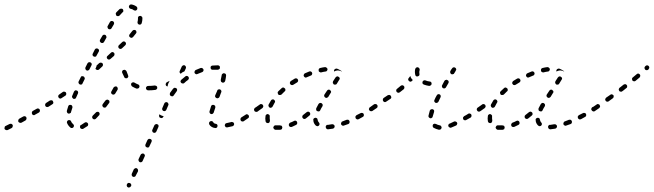

<svg xmlns="http://www.w3.org/2000/svg" viewBox="-29 -569 2952 867"><path d="M27 6Q28 5 28 3Q29 1 29 -1Q29 -3 28 -5Q27 -7 25 -8Q24 -9 22 -10Q20 -10 18 -10Q16 -10 14 -9Q3 -3 -4 0Q-5 1 -7 2Q-8 4 -8 6Q-9 8 -9 10Q-9 12 -8 14Q-6 17 -2 18Q2 20 6 18Q12 15 24 9Q25 8 27 6ZM368 -2Q369 -3 369 -5Q369 -7 369 -9Q369 -11 367 -13Q366 -14 365 -15Q363 -16 361 -17Q359 -17 357 -17Q355 -16 353 -15Q345 -9 338 -5Q336 -5 334 -3Q333 -2 333 0Q332 2 332 4Q332 6 333 8Q335 12 339 13Q343 14 346 13Q355 8 365 1Q367 0 368 -2ZM292 9Q294 9 296 9Q298 9 300 8Q301 7 303 5Q305 2 305 -2Q304 -6 301 -9Q295 -13 292 -21Q291 -25 287 -26Q283 -28 279 -26Q277 -25 276 -24Q274 -22 274 -21Q273 -19 273 -17Q273 -15 274 -13Q279 -1 289 7Q290 8 292 9ZM89 -28Q90 -29 90 -31Q91 -33 91 -35Q91 -37 90 -39Q88 -43 84 -44Q80 -45 76 -43L58 -33Q57 -32 55 -30Q54 -29 54 -27Q53 -25 53 -23Q53 -21 54 -19Q55 -18 57 -16Q59 -15 60 -15Q62 -14 64 -14Q66 -15 68 -15L86 -25Q87 -26 89 -28ZM420 -51Q421 -53 421 -55Q421 -57 420 -59Q419 -61 418 -62Q415 -65 411 -64Q406 -64 404 -61Q397 -54 390 -47Q389 -45 388 -44Q387 -42 387 -40Q387 -38 388 -36Q389 -34 390 -33Q393 -30 397 -30Q401 -30 404 -33Q411 -40 418 -48Q420 -49 420 -51ZM151 -67Q152 -71 150 -75Q148 -78 144 -79Q140 -80 137 -78L119 -68Q116 -66 115 -62Q114 -58 116 -54Q117 -52 118 -51Q120 -50 122 -49Q124 -49 126 -49Q128 -50 129 -51L147 -61Q150 -63 151 -67ZM274 -61Q276 -57 280 -56Q282 -56 284 -56Q286 -57 288 -58Q290 -59 291 -60Q292 -62 292 -64Q295 -72 298 -83Q299 -86 297 -90Q296 -94 292 -95Q288 -96 284 -95Q280 -93 279 -89Q275 -78 273 -69Q272 -65 274 -61ZM465 -107Q466 -109 465 -111Q465 -113 464 -115Q463 -116 461 -117Q458 -120 454 -119Q450 -118 447 -115Q441 -107 435 -99Q433 -96 433 -92Q434 -88 437 -85Q439 -84 441 -83Q443 -83 445 -83Q447 -83 448 -84Q450 -85 451 -87Q457 -95 463 -103Q465 -105 465 -107ZM212 -104Q212 -108 210 -112Q209 -113 208 -115Q206 -116 204 -116Q202 -117 200 -116Q198 -116 196 -115L179 -104Q176 -102 175 -98Q174 -94 176 -90Q177 -89 179 -87Q180 -86 182 -86Q184 -85 186 -86Q188 -86 190 -87L207 -98Q211 -100 212 -104ZM296 -133Q296 -131 297 -129Q298 -127 299 -126Q301 -124 302 -123Q306 -122 310 -123Q314 -125 315 -129Q319 -138 323 -147Q324 -149 324 -151Q324 -153 323 -155Q323 -157 321 -158Q320 -160 318 -160Q314 -162 311 -161Q307 -159 305 -155Q301 -145 297 -136Q296 -135 296 -133ZM269 -140Q270 -141 270 -143Q271 -145 270 -147Q270 -149 269 -151Q267 -154 262 -155Q258 -156 255 -154L238 -142Q235 -140 234 -136Q233 -132 236 -128Q238 -125 242 -124Q246 -123 249 -126L266 -137Q268 -138 269 -140ZM503 -168Q503 -170 502 -172Q502 -174 501 -175Q499 -177 498 -178Q494 -180 490 -178Q486 -177 484 -174Q479 -165 474 -156Q472 -153 473 -149Q474 -145 478 -143Q481 -141 485 -142Q489 -143 491 -146Q497 -155 502 -164Q503 -166 503 -168ZM648 -164Q651 -167 651 -171Q651 -173 650 -175Q649 -177 648 -178Q646 -179 645 -180Q643 -181 641 -181H640Q636 -181 633 -178Q630 -175 630 -171Q630 -169 631 -167Q632 -165 633 -164Q635 -163 636 -162Q638 -161 640 -161H641Q645 -161 648 -164ZM595 -170Q599 -171 600 -175Q601 -177 601 -179Q601 -181 600 -183Q599 -185 598 -186Q596 -187 594 -188Q586 -191 578 -196Q575 -198 571 -197Q567 -197 564 -193Q563 -191 563 -189Q563 -188 563 -186Q563 -184 565 -182Q566 -180 567 -179Q577 -173 587 -169Q591 -168 595 -170ZM326 -194Q327 -190 331 -188Q333 -187 334 -187Q336 -187 338 -187Q340 -188 342 -189Q343 -191 344 -193L353 -211Q355 -215 353 -218Q352 -222 348 -224Q346 -225 344 -225Q342 -225 340 -225Q339 -224 337 -223Q336 -221 335 -219L326 -201Q324 -198 326 -194ZM537 -216Q541 -215 545 -216Q547 -217 548 -219Q549 -220 550 -222Q551 -224 550 -226Q550 -228 549 -230Q546 -237 542 -248Q540 -251 536 -253Q533 -255 529 -253Q527 -253 525 -251Q524 -250 523 -248Q522 -246 522 -244Q522 -242 523 -240Q528 -229 532 -221Q533 -217 537 -216ZM356 -261Q356 -259 357 -257Q357 -255 359 -254Q360 -252 362 -251Q365 -249 369 -251Q373 -252 375 -256L384 -274Q386 -277 385 -281Q384 -285 380 -287Q376 -289 372 -288Q368 -286 366 -283L357 -265Q356 -263 356 -261ZM427 -286Q431 -286 434 -283Q436 -280 436 -276Q436 -272 433 -269L418 -255Q416 -254 414 -253Q413 -253 411 -253Q409 -253 407 -254Q405 -255 404 -256Q403 -257 403 -257Q402 -258 402 -259L404 -263Q407 -268 407 -273L419 -284Q423 -287 427 -286ZM488 -323Q489 -327 486 -330Q483 -334 479 -334Q475 -334 472 -331L457 -317Q454 -315 453 -311Q453 -306 456 -303Q459 -300 463 -300Q467 -300 470 -303L485 -316Q488 -319 488 -323ZM389 -320Q390 -316 394 -314Q398 -312 402 -313Q406 -314 407 -318L417 -336Q419 -340 418 -343Q417 -347 413 -349Q409 -351 405 -350Q401 -349 399 -345L390 -327Q388 -324 389 -320ZM539 -368Q540 -370 540 -372Q540 -374 539 -376Q538 -378 537 -379Q534 -382 530 -382Q526 -382 523 -379Q516 -373 508 -365Q505 -362 505 -358Q505 -354 508 -351Q511 -348 515 -348Q519 -348 522 -351Q530 -358 537 -365Q538 -366 539 -368ZM422 -382Q424 -378 427 -376Q431 -374 435 -375Q439 -376 441 -380L451 -398Q453 -401 451 -405Q450 -409 447 -411Q443 -413 439 -412Q435 -411 433 -407L423 -390Q421 -386 422 -382ZM587 -425Q587 -429 584 -432Q580 -434 576 -434Q572 -433 569 -430Q564 -423 557 -415Q556 -414 555 -412Q554 -410 554 -408Q555 -406 555 -404Q556 -402 558 -401Q561 -398 565 -398Q569 -399 572 -402Q579 -410 585 -418Q588 -421 587 -425ZM457 -444Q458 -440 461 -438Q465 -436 469 -437Q473 -438 475 -442L485 -459Q487 -463 486 -467Q485 -471 481 -473Q477 -475 473 -474Q469 -473 467 -469L457 -451Q455 -448 457 -444ZM614 -489Q613 -493 610 -495Q607 -498 603 -497Q598 -497 596 -494Q593 -490 594 -486Q594 -485 594 -484Q594 -477 592 -470Q592 -468 592 -466Q592 -464 593 -463Q594 -461 596 -460Q597 -458 599 -458Q603 -457 607 -459Q610 -461 611 -465Q614 -475 614 -484Q614 -486 614 -489ZM494 -509Q493 -507 494 -505Q494 -503 495 -502Q495 -500 497 -498Q500 -496 504 -496Q508 -496 511 -499Q518 -507 524 -513Q528 -515 528 -519Q528 -524 526 -527Q523 -530 519 -530Q515 -530 511 -528Q504 -521 496 -513Q495 -511 494 -509ZM557 -547Q554 -544 553 -540Q553 -536 555 -533Q558 -529 562 -529Q569 -528 575 -523Q579 -521 583 -521Q587 -522 589 -525Q592 -528 591 -532Q591 -537 588 -539Q577 -547 564 -549Q560 -549 557 -547Z M543 268Q543 270 544 271Q544 273 546 275Q547 276 549 277Q553 279 556 277Q560 276 562 272L563 271Q563 269 564 267Q564 265 563 263Q562 262 561 260Q560 259 558 258Q556 257 554 257Q552 257 550 257Q548 258 547 259Q545 261 544 263V264Q543 266 543 268ZM566 223Q567 227 571 229Q573 230 575 230Q577 230 579 229Q581 229 582 227Q584 226 584 224L594 205Q595 201 594 197Q592 193 589 191Q587 191 585 190Q583 190 581 191Q579 192 578 193Q576 194 575 196L566 216Q565 220 566 223ZM597 157Q598 161 602 163Q604 164 606 164Q608 164 610 163Q612 162 613 161Q614 160 615 158L624 138Q626 134 625 131Q623 127 620 125Q616 123 612 125Q608 126 606 130L597 149Q595 153 597 157ZM628 91Q629 95 633 96Q637 98 641 97Q645 95 646 91L655 72Q657 68 656 64Q654 60 651 59Q649 58 647 58Q645 58 643 58Q641 59 640 60Q638 62 637 63L628 83Q626 87 628 91ZM658 20Q658 22 659 24Q659 26 661 28Q662 29 664 30Q668 32 672 30Q675 29 677 25L686 5Q687 4 687 2Q687 0 687 -2Q686 -4 685 -6Q683 -7 681 -8Q678 -10 674 -8Q670 -7 668 -3L659 17Q658 18 658 20ZM942 9Q946 10 949 8Q953 5 953 1Q954 -1 953 -3Q953 -5 952 -6Q950 -8 949 -9Q947 -10 945 -10Q940 -11 937 -13Q935 -15 934 -17Q932 -21 928 -22Q924 -23 920 -21Q918 -20 917 -18Q916 -17 915 -15Q915 -13 915 -11Q915 -9 916 -7Q920 0 927 4Q933 8 942 9ZM1027 -4Q1029 -7 1028 -11Q1027 -13 1026 -15Q1025 -16 1023 -17Q1021 -18 1019 -18Q1017 -19 1016 -18Q1005 -15 994 -13Q990 -13 988 -9Q986 -6 986 -2Q987 0 988 2Q989 4 990 5Q992 6 994 6Q996 7 998 6Q1010 4 1021 1Q1025 0 1027 -4ZM1095 -41Q1096 -45 1094 -48Q1092 -50 1091 -51Q1089 -52 1087 -53Q1085 -53 1083 -53Q1081 -52 1080 -51Q1070 -44 1061 -39Q1058 -37 1057 -33Q1056 -29 1058 -25Q1059 -23 1060 -22Q1062 -21 1064 -21Q1066 -20 1068 -20Q1070 -21 1072 -22Q1080 -27 1091 -35Q1095 -37 1095 -41ZM690 -42Q691 -38 695 -37Q697 -36 699 -36Q701 -36 702 -36Q704 -37 706 -38Q707 -40 708 -41L710 -45Q705 -45 701 -47Q696 -49 691 -53L690 -50Q688 -46 690 -42ZM918 -59Q920 -55 924 -54Q926 -54 928 -54Q930 -54 931 -55Q933 -56 934 -58Q936 -59 936 -61Q939 -71 943 -82Q944 -84 943 -86Q943 -88 943 -90Q942 -92 940 -93Q939 -94 937 -95Q933 -96 929 -95Q925 -93 924 -89Q920 -77 917 -66Q916 -63 918 -59ZM1143 -75Q1144 -79 1141 -83Q1140 -84 1138 -85Q1137 -87 1135 -87Q1133 -87 1131 -87Q1129 -86 1127 -85L1122 -82Q1119 -79 1118 -75Q1118 -71 1120 -68Q1121 -66 1123 -65Q1125 -64 1127 -64Q1129 -63 1130 -64Q1132 -64 1134 -65L1139 -69Q1142 -71 1143 -75ZM731 -101Q730 -105 726 -107Q722 -109 718 -107Q715 -106 713 -102Q708 -92 704 -81Q702 -77 704 -73Q706 -69 709 -68Q713 -66 717 -68Q721 -70 722 -73Q726 -84 731 -94Q733 -98 731 -101ZM951 -157 943 -139Q942 -137 942 -135Q943 -133 943 -131Q944 -129 946 -128Q947 -126 949 -126Q953 -124 956 -126Q960 -127 962 -131L969 -150L970 -152Q971 -154 971 -156Q971 -158 970 -160Q969 -162 968 -163Q966 -165 965 -165Q961 -167 957 -165Q953 -164 952 -160ZM771 -164Q770 -168 767 -171Q765 -172 763 -172Q761 -173 760 -173Q758 -172 756 -171Q754 -170 753 -169Q746 -160 739 -150Q738 -148 738 -146Q737 -144 738 -142Q738 -140 739 -139Q740 -137 742 -136Q745 -134 750 -134Q754 -135 756 -139Q762 -148 769 -157Q771 -160 771 -164ZM679 -167Q682 -170 681 -174Q681 -176 680 -178Q679 -179 677 -181Q676 -182 674 -182Q672 -183 670 -183Q656 -181 641 -181Q637 -181 634 -178Q631 -175 631 -171Q631 -169 632 -167Q633 -165 634 -164Q635 -163 637 -162Q639 -161 641 -161Q657 -161 672 -163Q676 -163 679 -167ZM722 -181Q721 -183 720 -184Q718 -188 720 -192Q721 -196 725 -198Q731 -201 737 -204L731 -192Q729 -187 728 -180Q728 -180 728 -179Q728 -179 727 -179Q726 -179 726 -179Q724 -180 722 -181ZM824 -215Q824 -219 822 -222Q819 -226 815 -226Q811 -227 808 -224Q799 -217 790 -209Q787 -206 786 -202Q786 -198 789 -195Q792 -192 796 -192Q800 -191 803 -194Q811 -202 820 -208Q823 -211 824 -215ZM968 -205Q968 -203 969 -201Q970 -199 972 -198Q973 -197 975 -196Q979 -195 983 -197Q987 -200 988 -204Q991 -217 992 -228Q992 -232 990 -235Q987 -238 983 -238Q979 -239 976 -236Q972 -234 972 -229Q971 -221 968 -209Q968 -207 968 -205ZM889 -248Q891 -252 890 -255Q888 -259 885 -261Q881 -263 877 -262Q866 -258 855 -253Q851 -251 850 -247Q848 -243 850 -239Q852 -236 856 -234Q860 -233 863 -235Q873 -239 883 -243Q887 -244 889 -248ZM783 -249 792 -269Q794 -272 798 -274Q801 -275 805 -274Q807 -273 808 -271Q810 -270 810 -268Q811 -266 811 -264Q811 -262 810 -260L804 -247Q799 -245 794 -242Q791 -239 787 -236Q784 -238 782 -242Q781 -246 783 -249ZM954 -254Q956 -254 958 -255Q960 -256 961 -257Q963 -259 964 -260Q964 -262 964 -264Q965 -268 962 -271Q959 -274 955 -274Q954 -274 953 -274Q942 -274 931 -273Q927 -273 924 -270Q921 -267 922 -263Q922 -258 925 -256Q928 -253 933 -254Q943 -254 953 -254Q954 -254 954 -254Z M1237 17Q1239 17 1240 16Q1242 15 1244 14Q1245 12 1245 10Q1246 8 1246 6Q1246 4 1245 3Q1244 1 1243 -1Q1241 -2 1239 -2Q1237 -3 1235 -3Q1231 -3 1228 -3Q1222 -3 1216 -3Q1215 -3 1213 -3Q1211 -2 1209 -1Q1208 0 1207 2Q1206 4 1205 6Q1205 10 1208 13Q1210 16 1214 17Q1220 17 1228 17Q1232 17 1237 17ZM1480 8Q1483 5 1482 0Q1482 -1 1481 -3Q1479 -5 1478 -6Q1476 -7 1474 -8Q1472 -8 1470 -8Q1460 -6 1451 -5Q1449 -5 1447 -5Q1446 -4 1444 -2Q1443 -1 1442 1Q1442 3 1442 5Q1442 9 1445 12Q1448 15 1452 15Q1462 14 1474 12Q1478 11 1480 8ZM1313 -11Q1314 -15 1312 -19Q1311 -21 1310 -22Q1308 -23 1306 -24Q1304 -24 1302 -24Q1300 -24 1299 -23Q1290 -18 1281 -15Q1279 -14 1278 -12Q1276 -11 1276 -9Q1275 -7 1275 -5Q1275 -3 1276 -1Q1277 2 1281 4Q1285 5 1289 4Q1298 0 1308 -5Q1312 -7 1313 -11ZM1397 -2Q1399 -1 1401 0Q1402 1 1404 1Q1406 1 1408 0Q1410 -1 1411 -2Q1414 -5 1414 -9Q1414 -13 1411 -16Q1406 -21 1405 -29Q1405 -33 1402 -35Q1398 -38 1394 -37Q1392 -37 1391 -36Q1389 -35 1388 -34Q1386 -32 1386 -30Q1385 -28 1386 -26Q1386 -19 1389 -13Q1392 -7 1397 -2ZM1547 -11Q1549 -13 1549 -15Q1550 -16 1550 -18Q1550 -20 1549 -22Q1548 -26 1544 -28Q1540 -29 1536 -28Q1527 -24 1518 -21Q1516 -20 1514 -19Q1513 -17 1512 -15Q1511 -14 1511 -12Q1511 -10 1511 -8Q1513 -4 1517 -2Q1520 0 1524 -2Q1534 -5 1544 -9Q1546 -10 1547 -11ZM1170 -22Q1171 -17 1174 -15Q1177 -13 1182 -13Q1186 -14 1188 -17Q1190 -21 1190 -25Q1189 -29 1189 -34Q1189 -39 1189 -43Q1190 -47 1187 -50Q1184 -53 1180 -54Q1176 -54 1173 -51Q1170 -49 1170 -45Q1169 -39 1169 -34Q1169 -27 1170 -22ZM1612 -43Q1613 -45 1614 -47Q1614 -49 1614 -51Q1614 -53 1613 -55Q1611 -58 1607 -59Q1603 -60 1599 -58Q1590 -53 1581 -49Q1580 -48 1578 -46Q1577 -45 1576 -43Q1576 -41 1576 -39Q1576 -37 1577 -35Q1579 -32 1583 -30Q1587 -29 1591 -31Q1600 -36 1609 -41Q1611 -42 1612 -43ZM1372 -54Q1372 -58 1370 -61Q1367 -64 1363 -65Q1359 -65 1355 -62Q1348 -56 1340 -50Q1336 -47 1336 -43Q1335 -39 1338 -36Q1339 -34 1341 -33Q1343 -32 1344 -32Q1346 -32 1348 -32Q1350 -33 1352 -34Q1360 -40 1368 -47Q1372 -50 1372 -54ZM1399 -72Q1400 -68 1404 -67Q1406 -66 1408 -66Q1410 -66 1412 -66Q1413 -67 1415 -68Q1416 -70 1417 -71Q1421 -80 1427 -89Q1429 -93 1428 -97Q1426 -101 1423 -103Q1419 -105 1415 -104Q1411 -102 1409 -99Q1404 -89 1399 -80Q1398 -76 1399 -72ZM1656 -72Q1657 -73 1658 -75Q1658 -77 1658 -79Q1657 -81 1656 -83Q1654 -86 1650 -87Q1646 -88 1642 -85H1641Q1640 -83 1639 -82Q1638 -80 1637 -78Q1637 -76 1637 -74Q1638 -72 1639 -71Q1641 -67 1645 -67Q1649 -66 1653 -68L1654 -69Q1655 -70 1656 -72ZM1160 -88Q1160 -92 1158 -95Q1155 -99 1151 -99Q1147 -100 1144 -97Q1134 -90 1127 -85Q1126 -84 1125 -82Q1124 -81 1123 -79Q1123 -77 1123 -75Q1124 -73 1125 -71Q1126 -70 1128 -69Q1129 -68 1131 -67Q1133 -67 1135 -67Q1137 -68 1139 -69Q1146 -74 1156 -81Q1159 -84 1160 -88ZM1184 -89Q1185 -85 1189 -83Q1192 -81 1196 -83Q1200 -84 1202 -88Q1206 -96 1211 -105Q1214 -108 1213 -112Q1212 -116 1208 -119Q1205 -121 1201 -120Q1197 -119 1195 -116Q1189 -106 1184 -97Q1182 -93 1184 -89ZM1435 -135Q1436 -131 1439 -129Q1441 -128 1443 -127Q1445 -127 1447 -127Q1449 -128 1450 -129Q1452 -130 1453 -131L1464 -149Q1467 -152 1466 -156Q1465 -160 1461 -162Q1460 -164 1458 -164Q1456 -164 1454 -164Q1452 -164 1450 -162Q1449 -161 1448 -160L1436 -142Q1434 -139 1435 -135ZM1225 -153Q1225 -151 1225 -149Q1225 -147 1226 -146Q1226 -144 1228 -142Q1231 -139 1235 -140Q1239 -140 1242 -142Q1249 -149 1256 -156Q1258 -157 1259 -159Q1260 -161 1260 -163Q1260 -165 1259 -167Q1259 -169 1257 -170Q1254 -173 1250 -174Q1246 -174 1243 -171Q1235 -164 1228 -157Q1226 -155 1225 -153ZM1280 -196Q1279 -192 1282 -189Q1284 -185 1288 -185Q1292 -184 1295 -186Q1304 -192 1313 -197Q1316 -199 1317 -203Q1318 -207 1316 -210Q1314 -214 1310 -215Q1306 -216 1302 -214Q1293 -208 1284 -203Q1281 -200 1280 -196ZM1474 -198Q1474 -196 1474 -194Q1475 -192 1476 -191Q1477 -189 1478 -188Q1482 -186 1486 -187Q1490 -187 1492 -191Q1498 -200 1503 -209Q1504 -210 1505 -212Q1505 -214 1505 -216Q1504 -218 1503 -220Q1502 -221 1500 -222Q1497 -225 1493 -224Q1489 -223 1486 -219Q1481 -211 1475 -202Q1474 -200 1474 -198ZM1343 -232Q1341 -228 1343 -225Q1345 -221 1349 -219Q1353 -218 1356 -220Q1366 -224 1375 -228Q1379 -229 1380 -233Q1382 -237 1380 -241Q1379 -244 1375 -246Q1371 -248 1367 -246Q1358 -242 1348 -238Q1344 -236 1343 -232ZM1411 -258Q1409 -254 1410 -250Q1410 -248 1411 -246Q1412 -245 1414 -244Q1416 -243 1418 -242Q1420 -242 1421 -242Q1432 -245 1441 -246Q1445 -246 1447 -249Q1450 -252 1450 -257Q1449 -261 1446 -263Q1443 -266 1439 -266Q1429 -265 1417 -262Q1413 -261 1411 -258ZM1485 -258Q1489 -260 1493 -259Q1501 -256 1507 -252Q1510 -250 1512 -249Q1513 -248 1513 -248Q1514 -247 1515 -246H1514Q1509 -249 1503 -250Q1496 -252 1490 -250Q1485 -249 1480 -246Q1479 -247 1479 -249Q1479 -251 1480 -253Q1482 -257 1485 -258Z M1961 15Q1964 13 1965 8Q1965 6 1965 5Q1964 3 1963 1Q1962 -1 1960 -2Q1959 -3 1957 -3Q1947 -5 1940 -9Q1938 -10 1936 -10Q1934 -11 1932 -10Q1930 -10 1929 -9Q1927 -8 1926 -6Q1924 -2 1925 2Q1926 6 1929 8Q1940 14 1953 17Q1957 17 1961 15ZM2033 -4Q2034 -6 2035 -8Q2036 -10 2036 -12Q2035 -13 2035 -15Q2033 -19 2029 -20Q2025 -22 2021 -20Q2011 -15 2002 -11Q2000 -11 1998 -9Q1997 -8 1996 -6Q1995 -4 1995 -2Q1995 0 1996 2Q1998 5 2002 7Q2005 9 2009 7Q2019 3 2030 -2Q2032 -3 2033 -4ZM2100 -44Q2101 -48 2099 -52Q2098 -54 2096 -55Q2095 -56 2093 -56Q2091 -57 2089 -57Q2087 -56 2085 -55Q2076 -49 2066 -44Q2065 -43 2064 -41Q2062 -40 2062 -38Q2061 -36 2062 -34Q2062 -32 2063 -30Q2065 -27 2069 -26Q2073 -25 2076 -27Q2086 -32 2096 -38Q2099 -40 2100 -44ZM1907 -40Q1910 -36 1914 -35Q1918 -34 1921 -37Q1925 -39 1925 -43Q1927 -52 1931 -63Q1932 -67 1931 -71Q1929 -74 1925 -76Q1923 -76 1921 -76Q1919 -76 1917 -75Q1915 -74 1914 -73Q1913 -71 1912 -70Q1908 -57 1906 -47Q1905 -43 1907 -40ZM2147 -75Q2148 -79 2145 -83Q2144 -84 2142 -85Q2141 -86 2139 -87Q2137 -87 2135 -87Q2133 -86 2131 -85L2128 -83Q2125 -81 2124 -77Q2123 -73 2126 -69Q2127 -68 2129 -66Q2130 -65 2132 -65Q2134 -65 2136 -65Q2138 -66 2140 -67L2143 -69Q2146 -71 2147 -75ZM1675 -84Q1676 -86 1676 -88Q1676 -90 1676 -92Q1676 -93 1674 -95Q1672 -99 1668 -99Q1664 -100 1660 -98L1642 -85Q1639 -83 1638 -79Q1637 -75 1640 -71Q1641 -70 1643 -69Q1644 -68 1646 -67Q1648 -67 1650 -67Q1652 -68 1654 -69L1672 -81Q1673 -82 1675 -84ZM1932 -111Q1934 -107 1937 -105Q1941 -103 1945 -105Q1949 -106 1951 -110Q1955 -119 1960 -129Q1962 -133 1961 -137Q1960 -141 1956 -143Q1952 -145 1948 -143Q1945 -142 1943 -138Q1937 -128 1933 -118Q1931 -115 1932 -111ZM1738 -128Q1738 -132 1736 -136Q1735 -137 1733 -139Q1732 -140 1730 -140Q1728 -141 1726 -140Q1724 -140 1722 -139L1704 -127Q1702 -125 1701 -124Q1700 -122 1700 -120Q1699 -118 1700 -116Q1700 -114 1701 -113Q1702 -111 1704 -110Q1706 -109 1707 -108Q1709 -108 1711 -108Q1713 -109 1715 -110L1733 -122Q1737 -124 1738 -128ZM1797 -173Q1798 -177 1795 -180Q1792 -184 1788 -184Q1784 -184 1781 -182Q1773 -175 1764 -168Q1761 -166 1760 -162Q1760 -158 1762 -154Q1765 -151 1769 -150Q1773 -150 1776 -152Q1786 -159 1794 -166Q1797 -169 1797 -173ZM1967 -177Q1968 -173 1971 -171Q1975 -169 1979 -170Q1983 -171 1985 -175L1996 -194Q1997 -195 1997 -197Q1997 -199 1997 -201Q1996 -203 1995 -205Q1994 -206 1992 -207Q1990 -208 1988 -209Q1986 -209 1984 -208Q1983 -208 1981 -207Q1979 -205 1978 -204L1968 -185Q1965 -181 1967 -177ZM1913 -182Q1915 -182 1916 -184Q1918 -185 1919 -187Q1920 -188 1920 -190Q1920 -195 1918 -198Q1915 -201 1911 -201Q1901 -202 1892 -206Q1888 -207 1885 -206Q1881 -204 1879 -200Q1878 -196 1879 -192Q1881 -189 1885 -187Q1896 -183 1909 -181Q1911 -181 1913 -182ZM1835 -208Q1834 -206 1832 -204Q1829 -201 1825 -200Q1821 -200 1818 -203Q1815 -205 1814 -210Q1814 -214 1817 -217Q1820 -221 1824 -226Q1825 -220 1828 -216Q1831 -211 1835 -208ZM1850 -225Q1853 -223 1857 -224Q1861 -225 1864 -228Q1866 -232 1865 -236Q1863 -244 1866 -253Q1867 -257 1864 -261Q1862 -264 1858 -265Q1856 -266 1854 -265Q1852 -265 1851 -264Q1849 -263 1848 -261Q1847 -260 1846 -258Q1843 -245 1846 -232Q1846 -228 1850 -225ZM2007 -253Q2008 -254 2008 -254Q2011 -258 2013 -261Q2015 -264 2019 -265Q2023 -266 2027 -263Q2030 -261 2031 -257Q2032 -253 2029 -250Q2027 -245 2022 -238Q2021 -236 2020 -235Q2018 -234 2016 -234Q2014 -233 2012 -233Q2010 -234 2008 -235Q2005 -237 2004 -241Q2003 -245 2005 -249Q2006 -250 2006 -250Q2007 -252 2007 -253Z M2241 17Q2243 17 2244 16Q2246 15 2248 14Q2249 12 2249 10Q2250 8 2250 6Q2250 4 2249 3Q2248 1 2247 -1Q2245 -2 2243 -2Q2241 -3 2239 -3Q2235 -3 2232 -3Q2226 -3 2220 -3Q2219 -3 2217 -3Q2215 -2 2213 -1Q2212 0 2211 2Q2210 4 2209 6Q2209 10 2212 13Q2214 16 2218 17Q2224 17 2232 17Q2236 17 2241 17ZM2484 8Q2487 5 2486 0Q2486 -1 2485 -3Q2483 -5 2482 -6Q2480 -7 2478 -8Q2476 -8 2474 -8Q2464 -6 2455 -5Q2453 -5 2451 -5Q2450 -4 2448 -2Q2447 -1 2446 1Q2446 3 2446 5Q2446 9 2449 12Q2452 15 2456 15Q2466 14 2478 12Q2482 11 2484 8ZM2317 -11Q2318 -15 2316 -19Q2315 -21 2314 -22Q2312 -23 2310 -24Q2308 -24 2306 -24Q2304 -24 2303 -23Q2294 -18 2285 -15Q2283 -14 2282 -12Q2280 -11 2280 -9Q2279 -7 2279 -5Q2279 -3 2280 -1Q2281 2 2285 4Q2289 5 2293 4Q2302 0 2312 -5Q2316 -7 2317 -11ZM2401 -2Q2403 -1 2405 0Q2406 1 2408 1Q2410 1 2412 0Q2414 -1 2415 -2Q2418 -5 2418 -9Q2418 -13 2415 -16Q2410 -21 2409 -29Q2409 -33 2406 -35Q2402 -38 2398 -37Q2396 -37 2395 -36Q2393 -35 2392 -34Q2390 -32 2390 -30Q2389 -28 2390 -26Q2390 -19 2393 -13Q2396 -7 2401 -2ZM2551 -11Q2553 -13 2553 -15Q2554 -16 2554 -18Q2554 -20 2553 -22Q2552 -26 2548 -28Q2544 -29 2540 -28Q2531 -24 2522 -21Q2520 -20 2518 -19Q2517 -17 2516 -15Q2515 -14 2515 -12Q2515 -10 2515 -8Q2517 -4 2521 -2Q2524 0 2528 -2Q2538 -5 2548 -9Q2550 -10 2551 -11ZM2174 -22Q2175 -17 2178 -15Q2181 -13 2186 -13Q2190 -14 2192 -17Q2194 -21 2194 -25Q2193 -29 2193 -34Q2193 -39 2193 -43Q2194 -47 2191 -50Q2188 -53 2184 -54Q2180 -54 2177 -51Q2174 -49 2174 -45Q2173 -39 2173 -34Q2173 -27 2174 -22ZM2616 -43Q2617 -45 2618 -47Q2618 -49 2618 -51Q2618 -53 2617 -55Q2615 -58 2611 -59Q2607 -60 2603 -58Q2594 -53 2585 -49Q2584 -48 2582 -46Q2581 -45 2580 -43Q2580 -41 2580 -39Q2580 -37 2581 -35Q2583 -32 2587 -30Q2591 -29 2595 -31Q2604 -36 2613 -41Q2615 -42 2616 -43ZM2376 -54Q2376 -58 2374 -61Q2371 -64 2367 -65Q2363 -65 2359 -62Q2352 -56 2344 -50Q2340 -47 2340 -43Q2339 -39 2342 -36Q2343 -34 2345 -33Q2347 -32 2348 -32Q2350 -32 2352 -32Q2354 -33 2356 -34Q2364 -40 2372 -47Q2376 -50 2376 -54ZM2403 -72Q2404 -68 2408 -67Q2410 -66 2412 -66Q2414 -66 2416 -66Q2417 -67 2419 -68Q2420 -70 2421 -71Q2425 -80 2431 -89Q2433 -93 2432 -97Q2430 -101 2427 -103Q2423 -105 2419 -104Q2415 -102 2413 -99Q2408 -89 2403 -80Q2402 -76 2403 -72ZM2660 -72Q2661 -73 2662 -75Q2662 -77 2662 -79Q2661 -81 2660 -83Q2658 -86 2654 -87Q2650 -88 2646 -85H2645Q2644 -83 2643 -82Q2642 -80 2641 -78Q2641 -76 2641 -74Q2642 -72 2643 -71Q2645 -67 2649 -67Q2653 -66 2657 -68L2658 -69Q2659 -70 2660 -72ZM2164 -88Q2164 -92 2162 -95Q2159 -99 2155 -99Q2151 -100 2148 -97Q2138 -90 2131 -85Q2130 -84 2129 -82Q2128 -81 2127 -79Q2127 -77 2127 -75Q2128 -73 2129 -71Q2130 -70 2132 -69Q2133 -68 2135 -67Q2137 -67 2139 -67Q2141 -68 2143 -69Q2150 -74 2160 -81Q2163 -84 2164 -88ZM2188 -89Q2189 -85 2193 -83Q2196 -81 2200 -83Q2204 -84 2206 -88Q2210 -96 2215 -105Q2218 -108 2217 -112Q2216 -116 2212 -119Q2209 -121 2205 -120Q2201 -119 2199 -116Q2193 -106 2188 -97Q2186 -93 2188 -89ZM2439 -135Q2440 -131 2443 -129Q2445 -128 2447 -127Q2449 -127 2451 -127Q2453 -128 2454 -129Q2456 -130 2457 -131L2468 -149Q2471 -152 2470 -156Q2469 -160 2465 -162Q2464 -164 2462 -164Q2460 -164 2458 -164Q2456 -164 2454 -162Q2453 -161 2452 -160L2440 -142Q2438 -139 2439 -135ZM2229 -153Q2229 -151 2229 -149Q2229 -147 2230 -146Q2230 -144 2232 -142Q2235 -139 2239 -140Q2243 -140 2246 -142Q2253 -149 2260 -156Q2262 -157 2263 -159Q2264 -161 2264 -163Q2264 -165 2263 -167Q2263 -169 2261 -170Q2258 -173 2254 -174Q2250 -174 2247 -171Q2239 -164 2232 -157Q2230 -155 2229 -153ZM2284 -196Q2283 -192 2286 -189Q2288 -185 2292 -185Q2296 -184 2299 -186Q2308 -192 2317 -197Q2320 -199 2321 -203Q2322 -207 2320 -210Q2318 -214 2314 -215Q2310 -216 2306 -214Q2297 -208 2288 -203Q2285 -200 2284 -196ZM2478 -198Q2478 -196 2478 -194Q2479 -192 2480 -191Q2481 -189 2482 -188Q2486 -186 2490 -187Q2494 -187 2496 -191Q2502 -200 2507 -209Q2508 -210 2509 -212Q2509 -214 2509 -216Q2508 -218 2507 -220Q2506 -221 2504 -222Q2501 -225 2497 -224Q2493 -223 2490 -219Q2485 -211 2479 -202Q2478 -200 2478 -198ZM2347 -232Q2345 -228 2347 -225Q2349 -221 2353 -219Q2357 -218 2360 -220Q2370 -224 2379 -228Q2383 -229 2384 -233Q2386 -237 2384 -241Q2383 -244 2379 -246Q2375 -248 2371 -246Q2362 -242 2352 -238Q2348 -236 2347 -232ZM2415 -258Q2413 -254 2414 -250Q2414 -248 2415 -246Q2416 -245 2418 -244Q2420 -243 2422 -242Q2424 -242 2425 -242Q2436 -245 2445 -246Q2449 -246 2451 -249Q2454 -252 2454 -257Q2453 -261 2450 -263Q2447 -266 2443 -266Q2433 -265 2421 -262Q2417 -261 2415 -258ZM2489 -258Q2493 -260 2497 -259Q2505 -256 2511 -252Q2514 -250 2516 -249Q2517 -248 2517 -248Q2518 -247 2519 -246H2518Q2513 -249 2507 -250Q2500 -252 2494 -250Q2489 -249 2484 -246Q2483 -247 2483 -249Q2483 -251 2484 -253Q2486 -257 2489 -258Z M2679 -84Q2680 -85 2681 -87Q2681 -89 2680 -91Q2680 -93 2679 -95Q2676 -98 2672 -99Q2668 -100 2665 -97L2646 -84Q2645 -83 2644 -81Q2642 -79 2642 -77Q2642 -75 2642 -73Q2643 -71 2644 -70Q2645 -68 2647 -67Q2648 -66 2650 -66Q2652 -65 2654 -66Q2656 -66 2658 -68L2677 -81Q2678 -82 2679 -84ZM2742 -132Q2743 -136 2741 -139Q2738 -142 2734 -143Q2730 -144 2727 -141L2708 -128Q2705 -125 2704 -121Q2703 -117 2706 -114Q2707 -112 2709 -111Q2710 -110 2712 -110Q2714 -110 2716 -110Q2718 -110 2720 -112L2738 -125Q2742 -128 2742 -132ZM2784 -159 2799 -171Q2803 -173 2803 -177Q2804 -182 2801 -185Q2799 -188 2795 -189Q2791 -189 2787 -187L2772 -175L2769 -173Q2766 -170 2765 -166Q2765 -162 2767 -159Q2768 -157 2770 -156Q2772 -155 2774 -155Q2776 -155 2778 -155Q2780 -156 2781 -157ZM2862 -226Q2863 -230 2860 -233Q2857 -236 2853 -237Q2849 -237 2846 -234Q2838 -227 2828 -219Q2825 -217 2825 -213Q2825 -209 2827 -205Q2830 -202 2834 -202Q2838 -201 2841 -204Q2851 -212 2859 -219Q2862 -222 2862 -226ZM2903 -264Q2903 -268 2900 -271Q2897 -274 2893 -274Q2889 -274 2886 -271L2884 -269Q2883 -268 2882 -266Q2881 -264 2881 -262Q2881 -260 2882 -259Q2883 -257 2884 -255Q2887 -252 2891 -252Q2896 -252 2899 -255L2900 -257Q2903 -260 2903 -264Z"/></svg>

Font: FRB American Cursive Dashed Light
Style: Italic
Weight: 300
Italic angle: -25°
Version: Version 2.0;Modular Font Editor K font №1